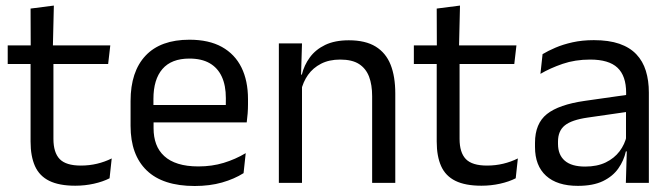

<svg xmlns="http://www.w3.org/2000/svg" viewBox="-20 -640 2349 672"><path d="M243.5 10Q187 10 152.5 -7Q118 -24 102.5 -58.5Q87 -93 87 -144.5V-452.5H167V-154Q167 -106 189 -83.2Q211 -60.5 263 -60.5Q292.5 -60.5 319.8 -67Q347 -73.5 371 -85.5L363.5 -16Q340 -4 308.5 3Q277 10 243.5 10ZM7 -416V-481H366L358.5 -416ZM87.5 -473 87 -610 168.5 -620.5 165 -473Z M661.5 11Q550 11 493.5 -43.5Q437 -98 437 -199.5V-286.5Q437 -389.5 489.5 -445.2Q542 -501 643 -501Q711 -501 756.5 -475.8Q802 -450.5 825 -404Q848 -357.5 848 -293V-275Q848 -259 846.8 -243Q845.5 -227 843.5 -211.5H769Q770 -235.5 770.2 -257Q770.5 -278.5 770.5 -296.5Q770.5 -341 756.2 -371.8Q742 -402.5 713.8 -418.8Q685.5 -435 643 -435Q580 -435 548.5 -398.5Q517 -362 517 -294V-247.5L517.5 -237.5V-191Q517.5 -160.5 526.5 -136Q535.5 -111.5 554.8 -93.8Q574 -76 603.8 -66.8Q633.5 -57.5 674.5 -57.5Q722 -57.5 763 -70Q804 -82.5 840 -104L832.5 -34Q800 -13.5 757 -1.2Q714 11 661.5 11ZM479.5 -211.5V-272.5H826.5V-211.5Z M1282.5 0V-303.5Q1282.5 -343 1271.8 -371.5Q1261 -400 1236.8 -415.8Q1212.5 -431.5 1170.5 -431.5Q1132 -431.5 1103.8 -417Q1075.5 -402.5 1058 -377.8Q1040.5 -353 1033.5 -321.5L1019 -379H1036.5Q1044.5 -412 1064.5 -439.2Q1084.5 -466.5 1118.2 -482.8Q1152 -499 1201 -499Q1259 -499 1294.8 -477Q1330.5 -455 1347 -413.8Q1363.5 -372.5 1363.5 -312.5V0ZM956 0V-488H1037L1033.5 -371L1037 -366.5V0Z M1665 10Q1608.5 10 1574 -7Q1539.5 -24 1524 -58.5Q1508.5 -93 1508.5 -144.5V-452.5H1588.5V-154Q1588.5 -106 1610.5 -83.2Q1632.5 -60.5 1684.5 -60.5Q1714 -60.5 1741.2 -67Q1768.5 -73.5 1792.5 -85.5L1785 -16Q1761.5 -4 1730 3Q1698.5 10 1665 10ZM1428.5 -416V-481H1787.5L1780 -416ZM1509 -473 1508.5 -610 1590 -620.5 1586.5 -473Z M2170.5 0 2174 -118.5 2171 -131V-286.5L2171.5 -315Q2171.5 -374.5 2141.2 -403Q2111 -431.5 2045.5 -431.5Q1993 -431.5 1949.2 -416.5Q1905.5 -401.5 1871.5 -381.5L1879 -450.5Q1898 -462 1924.2 -473.2Q1950.5 -484.5 1984.2 -492Q2018 -499.5 2058.5 -499.5Q2111 -499.5 2147.8 -486.8Q2184.5 -474 2207.2 -450Q2230 -426 2240.5 -392Q2251 -358 2251 -316V0ZM2002.5 10.5Q1930 10.5 1891.2 -24.8Q1852.5 -60 1852.5 -125.5V-140Q1852.5 -207.5 1894.2 -240.8Q1936 -274 2027 -287L2181.5 -309L2186 -250L2037 -228.5Q1981 -220.5 1957 -201.2Q1933 -182 1933 -144.5V-136.5Q1933 -98 1956.8 -77.5Q1980.5 -57 2028 -57Q2070 -57 2100 -71.5Q2130 -86 2148.5 -110.5Q2167 -135 2173.5 -165L2186 -110H2170.5Q2163.5 -78 2144.2 -50.5Q2125 -23 2090.5 -6.2Q2056 10.5 2002.5 10.5Z"/></svg>

Font: Anek Odia
Style: Regular
Weight: 400
Designer: Yesha Goshar & Mahesh Sahu (Odia), Yesha Goshar (Latin)
Foundry: Ek Type
Version: Version 1.003